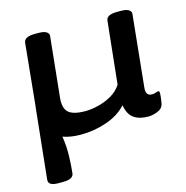

<svg xmlns="http://www.w3.org/2000/svg" viewBox="-107 -627 908 935"><g transform="rotate(-15 346.5 -159.0)"><path d="M74 207Q22 207 25 177L62 -178L63 -184L94 -496Q97 -525 150 -525H169Q196 -525 208.5 -517Q221 -509 220 -497L189 -196Q183 -142 206.5 -120Q230 -98 292 -98Q321 -98 356.5 -106.5Q392 -115 424.5 -133.5Q457 -152 476 -182L509 -496Q512 -525 565 -525H585Q611 -525 623.5 -517Q636 -509 635 -497L598 -133Q594 -93 626 -93Q638 -93 646 -96.5Q654 -100 658 -100Q665 -100 665 -89Q665 -86 664 -73.5Q663 -61 659 -38Q654 -13 628 -3Q602 7 581 7Q536 7 508.5 -12.5Q481 -32 473 -79Q436 -37 372.5 -15Q309 7 242 7Q189 7 151 -7Q159 44 157.5 93Q156 142 152 177Q150 207 97 207Z"/></g></svg>

Font: Asap Expanded Expanded SemiBold
Style: Italic
Weight: 600
Width: 7
Italic angle: -6°
Designer: Pablo Cosgaya
Foundry: Omnibus-Type
Version: Version 3.001; ttfautohint (v1.8.4.7-5d5b)